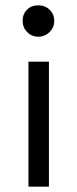

<svg xmlns="http://www.w3.org/2000/svg" viewBox="-20 -537 291 722"><path d="M65 -458Q65 -484 81.5 -500.5Q98 -517 124 -517Q150 -517 167 -500Q184 -483 184 -458Q184 -434 166.5 -416.5Q149 -399 124 -399Q99 -399 82 -416.5Q65 -434 65 -458ZM87 165V-305H164V165Z"/></svg>

Font: Hind
Style: Regular
Weight: 400
Designer: Manushi Parikh, Satya Rajpurohit
Foundry: Indian Type Foundry
Version: Version 2.000;PS 1.0;hotconv 1.0.79;makeotf.lib2.5.61930